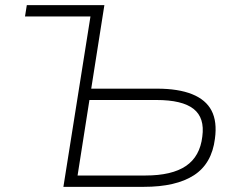

<svg xmlns="http://www.w3.org/2000/svg" viewBox="-20 -725 928 745"><path d="M226 0 331 -661H77L84 -705H385L334 -381H589Q672 -381 725.5 -359.5Q779 -338 801 -295.5Q823 -253 814 -187Q802 -90 732.5 -45Q663 0 538 0ZM281 -44H544Q647 -44 701.5 -81Q756 -118 765 -195Q775 -268 731 -302.5Q687 -337 587 -337H327Z"/></svg>

Font: Nunito Sans 10pt SemiExpanded ExtraLight
Style: Italic
Weight: 250
Width: 6
Italic angle: -9°
Designer: Vernon Adams
Foundry: Vernon Adams
Version: Version 3.101;gftools[0.9.27]